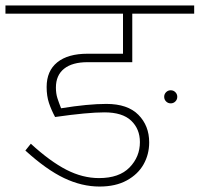

<svg xmlns="http://www.w3.org/2000/svg" viewBox="-33 -702 732 704"><path d="M679 -652H452V-474H288Q232 -474 202 -450Q172 -426 172 -381Q172 -359 177.5 -342Q183 -325 191 -305Q290 -321 357 -321Q435 -321 474.5 -281Q514 -241 514 -180Q514 -136 493.5 -99.5Q473 -63 432 -40.5Q391 -18 332 -18Q267 -18 202 -49Q137 -80 60 -150L80 -175Q151 -110 210.5 -79.5Q270 -49 330 -49Q404 -49 442 -88Q480 -127 480 -181Q480 -229 448 -259.5Q416 -290 350 -290Q288 -290 169 -273Q155 -299 146.5 -324.5Q138 -350 138 -383Q138 -442 177 -473.5Q216 -505 288 -505H418V-652H-13V-682H679ZM617 -347Q617 -337 610 -330Q603 -323 593 -323Q583 -323 576 -330Q569 -337 569 -347Q569 -357 576 -364Q583 -371 593 -371Q603 -371 610 -364Q617 -357 617 -347Z"/></svg>

Font: FiraGO UltraLight
Style: Regular
Weight: 200
Designer: bBox Type
Foundry: bBox Type GmbH
Version: Version 1.001